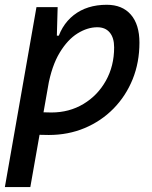

<svg xmlns="http://www.w3.org/2000/svg" viewBox="-23 -547 629 792"><path d="M102.1 224.6H-2.9L127.4 -517.6H214.8L211.4 -395ZM178.2 9.8Q142.6 9.8 107.4 7.1Q72.3 4.4 36.6 -0.5L85.4 -95.2Q117.2 -83 189 -83Q262.7 -83 321.3 -118.2Q379.9 -153.3 413.8 -214.1Q447.8 -274.9 447.8 -351.6Q447.8 -391.1 429.7 -412.8Q411.6 -434.6 378.4 -434.6Q337.9 -434.6 296.9 -409.2Q255.9 -383.8 223.1 -329.6Q190.4 -275.4 174.8 -189.5L193.8 -399.9H236.3L208.5 -362.8Q226.1 -441.4 280.8 -484.4Q335.4 -527.3 417.5 -527.3Q481.4 -527.3 516.8 -486.6Q552.2 -445.8 552.2 -371.1Q552.2 -289.6 524.2 -220.2Q496.1 -150.9 445.3 -99.1Q394.5 -47.4 326.4 -18.8Q258.3 9.8 178.2 9.8Z"/></svg>

Font: Cascadia Code
Style: Italic
Weight: 400
Italic angle: -10°
Designer: Aaron Bell
Foundry: Saja Typeworks
Version: Version 2407.024